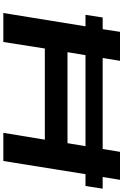

<svg xmlns="http://www.w3.org/2000/svg" viewBox="186 -926 740 1152"><g transform="rotate(90 556.0 -350.0)"><path d="M58 0 138 -493H69L85 -596H155L171 -700H345L328 -596H874L891 -700H1059L1042 -596H1112L1096 -493H1025L946 0H777L818 -249H271L232 0ZM293 -385H839L857 -493H311Z"/></g></svg>

Font: Georama ExtraExtended SemiBold
Style: Italic
Weight: 600
Width: 8
Italic angle: -9°
Designer: Jean-Baptiste Levee
Foundry: Production Type
Version: Version 1.000